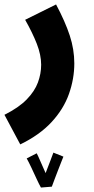

<svg xmlns="http://www.w3.org/2000/svg" viewBox="-56 -419 422 863"><path d="M35 230 -36 97Q28 65 64 28Q100 -9 114.5 -48.5Q129 -88 129 -128Q129 -172 109.5 -222Q90 -272 57 -330L196 -399Q237 -322 257.5 -259.5Q278 -197 278 -134Q278 -65 254 3Q230 71 176 129.5Q122 188 35 230ZM128 424Q120 410 108.5 385Q97 360 85 334.5Q73 309 64 293L109 270Q115 281 126.5 308Q138 335 149 359Q160 331 170.5 303Q181 275 184 267L229 285Q226 293 219 310Q212 327 204 348.5Q196 370 188.5 389Q181 408 177 420Z"/></svg>

Font: Noto Sans Arabic ExtCond ExtBd
Style: Regular
Weight: 800
Width: 2
Designer: Monotype Design Team, Nadine Chahine, Nizar Qandah and Khaled Hosny
Foundry: Monotype Imaging Inc.
Version: Version 2.012; ttfautohint (v1.8.4.7-5d5b)